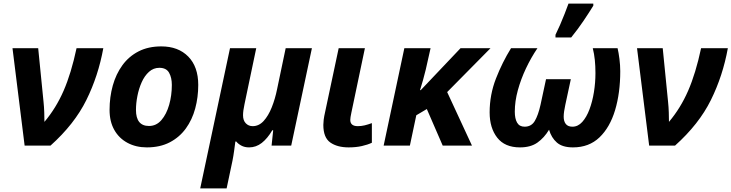

<svg xmlns="http://www.w3.org/2000/svg" viewBox="-20 -816 4099 1076"><path d="M118 0 50 -546H194L224 -245Q227 -217 228 -186Q229 -155 229 -133Q294 -210 336.5 -307.5Q379 -405 409 -546H559Q531 -391 464 -255.5Q397 -120 263 0Z M803 10Q742 10 694.5 -15.5Q647 -41 620.5 -88Q594 -135 594 -200Q594 -272 612 -336.5Q630 -401 666 -450.5Q702 -500 756.5 -528Q811 -556 884 -556Q979 -556 1035 -499Q1091 -442 1091 -340Q1091 -271 1074 -208Q1057 -145 1021.5 -96Q986 -47 931.5 -18.5Q877 10 803 10ZM815 -110Q856 -110 884.5 -143Q913 -176 928 -228.5Q943 -281 943 -340Q943 -381 927.5 -408.5Q912 -436 873 -436Q840 -436 815 -413.5Q790 -391 774 -355Q758 -319 750 -278Q742 -237 742 -200Q742 -110 815 -110Z M1102 240 1269 -546H1416L1350 -231Q1342 -194 1342 -170Q1342 -141 1357.5 -125Q1373 -109 1396 -109Q1431 -109 1457.5 -138Q1484 -167 1503 -214.5Q1522 -262 1533 -317L1581 -546H1728L1612 0H1502L1511 -86H1506Q1479 -40 1447 -15Q1415 10 1376 10Q1351 10 1332.5 0Q1314 -10 1304 -23H1299Q1296 0 1292 29.5Q1288 59 1283 84L1250 240Z M1934 10Q1870 10 1831 -17.5Q1792 -45 1792 -116Q1792 -128 1794 -145Q1796 -162 1803 -193L1878 -546H2025L1949 -184Q1943 -156 1943 -144Q1943 -109 1985 -109Q2005 -109 2023.5 -113.5Q2042 -118 2064 -126V-16Q2041 -5 2008 2.5Q1975 10 1934 10Z M2130 0 2246 -546H2393L2366 -426Q2360 -400 2351 -368.5Q2342 -337 2334 -311H2338L2561 -546H2729L2486 -300L2625 0H2461L2372 -205L2313 -170L2277 0Z M2894 10Q2809 10 2766.5 -44.5Q2724 -99 2724 -186Q2724 -285 2759.5 -376Q2795 -467 2844 -546H2992Q2956 -493 2927.5 -432.5Q2899 -372 2882 -310Q2865 -248 2865 -190Q2865 -151 2878 -128.5Q2891 -106 2920 -106Q2958 -106 2977 -138Q2996 -170 3009 -228L3040 -372H3179L3148 -228Q3144 -209 3141.5 -192.5Q3139 -176 3139 -162Q3139 -136 3151 -121Q3163 -106 3188 -106Q3219 -106 3243 -132.5Q3267 -159 3283.5 -203Q3300 -247 3308.5 -300Q3317 -353 3317 -406Q3317 -446 3313.5 -480Q3310 -514 3302 -546H3441Q3447 -521 3451.5 -485.5Q3456 -450 3456 -417Q3456 -295 3427 -198.5Q3398 -102 3339.5 -46Q3281 10 3191 10Q3132 10 3101 -17Q3070 -44 3057 -89Q3030 -44 2992 -17Q2954 10 2894 10ZM3093 -606V-621Q3105 -645 3118.5 -676Q3132 -707 3144.5 -739Q3157 -771 3166 -796H3305V-784Q3281 -745 3250 -699Q3219 -653 3181 -606Z M3618 0 3550 -546H3694L3724 -245Q3727 -217 3728 -186Q3729 -155 3729 -133Q3794 -210 3836.5 -307.5Q3879 -405 3909 -546H4059Q4031 -391 3964 -255.5Q3897 -120 3763 0Z"/></svg>

Font: Noto IKEA Latin
Style: Bold Italic
Weight: 700
Italic angle: -12°
Designer: Monotype Design Team
Foundry: Monotype Imaging Inc.
Version: Version 1.0